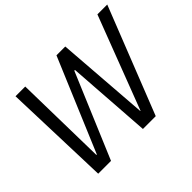

<svg xmlns="http://www.w3.org/2000/svg" viewBox="-144 -943 1187 1187"><g transform="rotate(-45 449.0 -350.0)"><path d="M119 0H231L465 -555H471L510 0H622L898 -700H812L579 -90H577L531 -700H454L197 -90H193L181 -700H96Z"/></g></svg>

Font: Fixel Text 20240404
Style: Italic
Weight: 400
Width: 4
Italic angle: -10°
Designer: AlfaBravo + MacPaw
Foundry: Kyrylo Tkachov, Marchela Mozhyna, Serhii Makarenko, Maria Weinstein, Zakhar Kryvoshyya
Version: Version 1.211;Glyphs 3.2 (3225)